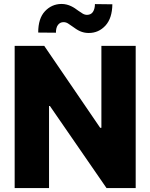

<svg xmlns="http://www.w3.org/2000/svg" viewBox="-20 -962 769 982"><path d="M55 0V-727.3H206.3L492.5 -308.2H498.6V-727.3H674V0H524.9L235.4 -419.7H230.8V0ZM175.4 -795.5Q175.4 -867.9 209.9 -904.5Q244.3 -941.1 293.7 -941.8Q308.6 -941.8 321 -938.6Q333.5 -935.4 343.9 -930.4Q354.4 -925.4 363.3 -919.4Q372.2 -913.4 380.3 -907.3Q392 -898.8 402.9 -892.4Q413.7 -886 425.4 -886Q445.7 -886.4 455.4 -901.3Q465.2 -916.2 465.6 -941.1L554.7 -940Q553.6 -868.6 519.5 -831.3Q484.7 -793.3 433.9 -793.3Q420.8 -793.3 409.8 -795.8Q398.8 -798.3 388.8 -802.7Q378.9 -807.2 369.5 -813.4Q360.1 -819.6 349.8 -827.1Q338.4 -835.2 327.9 -842Q317.5 -848.7 304.7 -848.7Q287.3 -848.7 276.6 -834.7Q266 -820.7 266 -794.7Z"/></svg>

Font: Inter P Extra Bold
Style: Regular
Weight: 800
Designer: Rasmus Andersson
Foundry: rsms
Version: Version 3.018;git-588b23468